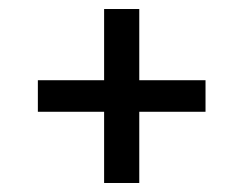

<svg xmlns="http://www.w3.org/2000/svg" viewBox="-20 -553 540 426"><path d="M289 -147H211V-305H64V-375H211V-533H289V-375H436V-305H289Z"/></svg>

Font: Iosevka Curly
Style: Regular
Weight: 400
Monospace: yes
Designer: Belleve Invis
Foundry: Belleve Invis
Version: Version 22.1.2; ttfautohint (v1.8.4)